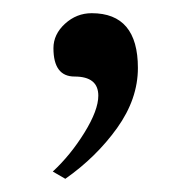

<svg xmlns="http://www.w3.org/2000/svg" viewBox="-20 -111 290 291"><path d="M79 160 60 149Q87 124 108 90Q129 56 129 34Q129 5 93 5Q61 5 61 -38Q61 -59 78.5 -75Q96 -91 119 -91Q189 -91 189 -8Q189 39 157.5 83Q126 127 79 160Z"/></svg>

Font: UnnaRegular
Style: Regular
Weight: 400
Designer: Jorge de Buen Unna
Foundry: Omnibus-Type
Version: Version 2.008;hotconv 1.0.109;makeotfexe 2.5.65596